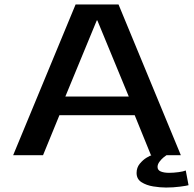

<svg xmlns="http://www.w3.org/2000/svg" viewBox="-20 -696 870 861"><path d="M39 0 319 -676H511.5L791 0H657L584 -179.5H246.5L173 0ZM273 -263H557.5L416.5 -604.5H414ZM724.5 145Q698 145 667.2 140Q636.5 135 614.5 121Q592.5 107 592.5 79.5Q592.5 55.5 606.8 38.2Q621 21 637.2 11.2Q653.5 1.5 660 0H726.5Q723 2 713.2 10Q703.5 18 695 29.5Q686.5 41 686.5 52.5Q686.5 67 701 73Q715.5 79 738 79Q758 79 780.5 76Q803 73 813 68.5L825.5 134.5Q817.5 137 787.2 141Q757 145 724.5 145Z"/></svg>

Font: Anybody ExtraExpanded Medium
Style: Regular
Weight: 500
Width: 8
Designer: Tyler Finck
Foundry: Etcetera Type Company
Version: Version 1.010; ttfautohint (v1.8.3) -l 8 -r 50 -G 200 -x 14 